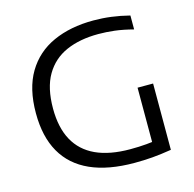

<svg xmlns="http://www.w3.org/2000/svg" viewBox="-109 -862 990 979"><g transform="rotate(-15 386.0 -372.0)"><path d="M483.5 6.5Q344.5 6.5 250.8 -35.5Q157 -77.5 109.5 -160.8Q62 -244 62 -368Q62 -498 112.5 -582.5Q163 -667 254.2 -708.2Q345.5 -749.5 467 -749.5Q514.5 -749.5 560.8 -743.5Q607 -737.5 656.5 -725V-651.5Q603 -665.5 558.8 -670.8Q514.5 -676 473.5 -676Q375.5 -676 303.8 -644.5Q232 -613 192.2 -545.2Q152.5 -477.5 152.5 -368.5Q152.5 -268 189 -201Q225.5 -134 298.2 -100.2Q371 -66.5 480 -66.5Q526.5 -66.5 565.8 -70Q605 -73.5 638 -79.5L596.5 -38.5V-360H678.5V-10Q623 -1 577.8 2.8Q532.5 6.5 483.5 6.5Z"/></g></svg>

Font: Encode Sans SC Expanded
Style: Regular
Weight: 400
Width: 7
Designer: Multiple Designers
Foundry: Impallari Type
Version: Version 3.002